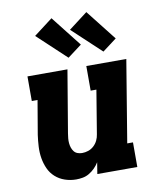

<svg xmlns="http://www.w3.org/2000/svg" viewBox="-87 -844 773 922"><g transform="rotate(-10 300.0 -383.5)"><path d="M210 8Q182 8 155.5 -1Q129 -10 109 -28Q89 -46 78 -70.5Q67 -95 62.5 -122Q58 -149 59.5 -178Q61 -207 65 -235L93 -400H65V-520H260L209 -216Q207 -204 206 -192.5Q205 -181 206 -169.5Q207 -158 210.5 -147.5Q214 -137 220.5 -128.5Q227 -120 237.5 -116Q248 -112 260 -112Q275 -112 290 -117Q305 -122 317 -133Q329 -144 336 -158.5Q343 -173 345 -188L380 -400H352V-520H547L481 -120H509V0H314L323 -56Q314 -41 301.5 -28.5Q289 -16 274 -7Q259 2 242.5 5Q226 8 210 8ZM445 -574 305 -705 397 -775 514 -626ZM275 -574 135 -705 227 -775 344 -626Z"/></g></svg>

Font: Iosevka Etoile Heavy Oblique
Style: Regular
Weight: 900
Italic angle: -9°
Designer: Belleve Invis
Foundry: Belleve Invis
Version: Version 15.5.2; ttfautohint (v1.8.4)